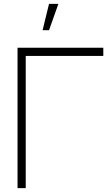

<svg xmlns="http://www.w3.org/2000/svg" viewBox="-20 -965 560 985"><path d="M70 -720H510V-678H112V0H70ZM198.5 -810H231.5L279.5 -945H231.5Z"/></svg>

Font: Tap Sans
Style: Regular
Weight: 400
Designer: Tap Payments
Foundry: Tap Payments
Version: Version 1.001;Glyphs 3.1.2 (3151)